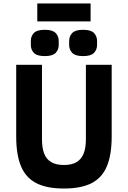

<svg xmlns="http://www.w3.org/2000/svg" viewBox="-20 -1070 734 1102"><path d="M73 -698H221V-270Q221 -221 233.5 -188.5Q246 -156 274 -139.5Q302 -123 347 -123Q392 -123 419.5 -139.5Q447 -156 460 -188.5Q473 -221 473 -270V-698H621V-286Q621 -183 594 -117Q567 -51 507 -19.5Q447 12 347 12Q247 12 187 -19.5Q127 -51 100 -117Q73 -183 73 -286ZM194 -947V-1050H500V-947ZM237 -748Q192 -748 174.5 -766.5Q157 -785 157 -811V-836Q157 -862 174.5 -880.5Q192 -899 237 -899Q282 -899 299.5 -880.5Q317 -862 317 -836V-811Q317 -785 299.5 -766.5Q282 -748 237 -748ZM457 -748Q412 -748 394.5 -766.5Q377 -785 377 -811V-836Q377 -862 394.5 -880.5Q412 -899 457 -899Q502 -899 519.5 -880.5Q537 -862 537 -836V-811Q537 -785 519.5 -766.5Q502 -748 457 -748Z"/></svg>

Font: IBM Plex Sans Var
Style: Regular
Weight: 400
Designer: Mike Abbink, Paul van der Laan, Pieter van Rosmalen
Foundry: Bold Monday
Version: Version 3.000